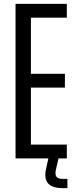

<svg xmlns="http://www.w3.org/2000/svg" viewBox="-20 -820 394 994"><path d="M60.5 0V-800H326V-728.5H140V-438H316V-366.5H140V-71.5H326V0ZM329 154H304Q251.5 154 229.8 130.2Q208 106.5 217.5 58L230.5 0H283L269.5 58Q264 83.5 272.2 94.8Q280.5 106 305 106H329Z"/></svg>

Font: Big Shoulders Text Thin
Style: Regular
Weight: 400
Version: Version 2.002